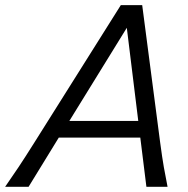

<svg xmlns="http://www.w3.org/2000/svg" viewBox="-30 -716 720 736"><path d="M507.8 -188.5H195.3L79.6 0H-10.3Q17.6 -40 41 -75.2Q64.5 -110.4 101.6 -169.4L433.1 -696.3H515.1L584 -169.4Q591.8 -110.8 598.1 -75Q604.5 -39.1 612.3 0H531.2ZM235.8 -252.4H500L456.1 -609.4Z"/></svg>

Font: Lesson One Light
Style: Italic
Weight: 300
Italic angle: -14°
Designer: But Ko, Victor Gaultney, Annie Olsen, Julie Remington, Don Collingsworth, Eric Hays, Becca Hirsbrunner
Version: Version 1.100